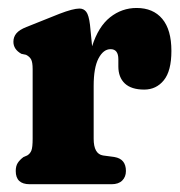

<svg xmlns="http://www.w3.org/2000/svg" viewBox="-20 -474 464 494"><path d="M211.5 -410.5 217 -355Q233 -405.5 263.2 -429.5Q293.5 -453.5 331.5 -453.5Q374 -453.5 397.5 -425.5Q421 -397.5 421 -343Q421 -291.5 401.5 -267.5Q382 -243.5 351 -243.5Q318 -243.5 301.2 -259.2Q284.5 -275 284.5 -303V-321.5Q284.5 -347.5 264.5 -347.5Q246 -347.5 233.5 -323.8Q221 -300 221 -253V-117Q221 -78 245 -74L274.5 -70Q304 -65 304 -34Q304 -19 294.5 -9.5Q285 0 267 0H56.5Q20.5 0 20.5 -34Q20.5 -46.5 25.5 -54.5Q30.5 -62.5 40.5 -70L50 -74Q57.5 -78.5 60.8 -86.8Q64 -95 64 -117V-296Q64 -314 60 -321.2Q56 -328.5 47 -333L35 -335.5Q14.5 -347 14.5 -366.5Q14.5 -379 22.2 -388.2Q30 -397.5 48 -404.5L133 -438.5Q168 -452 184.5 -452Q195.5 -452 202 -443.5Q208.5 -435 211.5 -410.5Z"/></svg>

Font: Fraunces 144pt S100
Style: Bold
Weight: 700
Version: Version 1.000; ttfautohint (v1.8.3)